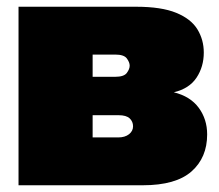

<svg xmlns="http://www.w3.org/2000/svg" viewBox="-20 -550 650 570"><path d="M35 0V-530H384Q459 -530 503 -512Q547 -494 566 -463Q585 -432 585 -394Q585 -352 563.5 -319.5Q542 -287 496 -276Q545 -264 570 -230Q595 -196 595 -151Q595 -82 548.5 -41Q502 0 404 0ZM255 -142H331Q351 -142 363 -151.5Q375 -161 375 -175Q375 -189 365 -198.5Q355 -208 332 -208H255ZM255 -322H322Q348 -322 356.5 -333.5Q365 -345 365 -355Q365 -365 356.5 -376.5Q348 -388 322 -388H255Z"/></svg>

Font: Golos Text Black
Style: Regular
Weight: 900
Designer: A.Korolkova, Vitaly Kuzmin
Foundry: ParaType Ltd
Version: Version 2.004